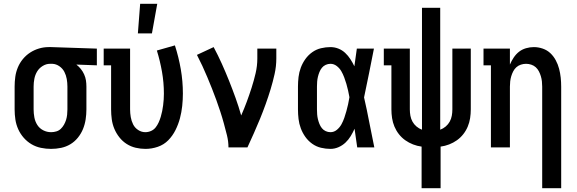

<svg xmlns="http://www.w3.org/2000/svg" viewBox="-20 -776 3040 1011"><path d="M249 8Q222 8 195.5 2.5Q169 -3 146 -16.5Q123 -30 105 -50.5Q87 -71 76 -95.5Q65 -120 61 -146.5Q57 -173 57 -200V-320Q57 -346 60.5 -371.5Q64 -397 74 -421Q84 -445 100.5 -465Q117 -485 138.5 -499Q160 -513 185 -520.5Q210 -528 236 -528H250L490 -520V-432L382 -436Q395 -426 405.5 -413Q416 -400 423 -384.5Q430 -369 432.5 -353Q435 -337 435 -320V-200Q435 -174 431 -147.5Q427 -121 417 -96.5Q407 -72 390 -51Q373 -30 350.5 -16.5Q328 -3 302 2.5Q276 8 249 8ZM249 -80Q263 -80 276.5 -84Q290 -88 300 -97.5Q310 -107 317 -119.5Q324 -132 328 -145Q332 -158 333.5 -172Q335 -186 335 -200V-320Q335 -340 331.5 -360Q328 -380 319 -397.5Q310 -415 293 -427Q276 -439 256 -440H243Q223 -440 204.5 -428.5Q186 -417 175.5 -399.5Q165 -382 161 -361.5Q157 -341 157 -320V-200Q157 -179 161 -157.5Q165 -136 176.5 -118Q188 -100 207.5 -90Q227 -80 249 -80Z M746 8Q720 8 694.5 2Q669 -4 647 -18Q625 -32 608.5 -53Q592 -74 582 -98Q572 -122 568.5 -148Q565 -174 565 -200V-432H526V-520H665V-200Q665 -180 668.5 -159.5Q672 -139 681 -121Q690 -103 707.5 -91.5Q725 -80 745 -80Q761 -80 775.5 -86.5Q790 -93 799.5 -105Q809 -117 815.5 -131.5Q822 -146 826.5 -161Q831 -176 834 -191Q837 -206 839 -221.5Q841 -237 842 -252.5Q843 -268 843 -283Q843 -341 833 -398Q823 -455 806 -510L901 -537Q921 -475 932 -411.5Q943 -348 943 -284Q943 -251 939.5 -218Q936 -185 927.5 -153Q919 -121 904 -91Q889 -61 866 -37.5Q843 -14 811 -3Q779 8 746 8ZM706 -600 718 -756H808L780 -600Z M1183 0Q1183 -32 1175 -64Q1167 -96 1158.5 -127Q1150 -158 1140 -188.5Q1130 -219 1119 -249.5Q1108 -280 1096 -310Q1084 -340 1071.5 -370Q1059 -400 1045.5 -429Q1032 -458 1017 -487L1105 -528Q1128 -485 1148 -440.5Q1168 -396 1186 -351Q1204 -306 1220.5 -260Q1237 -214 1250 -168Q1266 -204 1279.5 -240.5Q1293 -277 1305 -314.5Q1317 -352 1326 -390.5Q1335 -429 1335 -468V-520H1435V-468Q1435 -427 1426 -386.5Q1417 -346 1405 -306.5Q1393 -267 1379 -228Q1365 -189 1349.5 -151Q1334 -113 1317 -75Q1300 -37 1283 0Z M1720 8Q1695 8 1670 2Q1645 -4 1624 -19Q1603 -34 1588 -55Q1573 -76 1564 -100Q1555 -124 1552 -149.5Q1549 -175 1549 -200V-320Q1549 -345 1552 -370.5Q1555 -396 1564 -420Q1573 -444 1588 -465Q1603 -486 1624 -501Q1645 -516 1670 -522Q1695 -528 1720 -528Q1742 -528 1762 -520Q1782 -512 1797.5 -497.5Q1813 -483 1825 -464.5Q1837 -446 1846 -427Q1849 -450 1852.5 -473.5Q1856 -497 1859 -520H1949Q1936 -456 1923.5 -391.5Q1911 -327 1897 -263Q1912 -198 1924.5 -132Q1937 -66 1951 0H1861Q1858 -24 1854 -48.5Q1850 -73 1847 -98Q1838 -78 1826.5 -59Q1815 -40 1799 -25Q1783 -10 1762.5 -1Q1742 8 1720 8ZM1720 -80Q1739 -80 1754 -92.5Q1769 -105 1778 -121.5Q1787 -138 1793 -155.5Q1799 -173 1804 -191Q1809 -209 1813 -227Q1817 -245 1820 -264Q1817 -281 1813 -299Q1809 -317 1804 -334Q1799 -351 1792.5 -368.5Q1786 -386 1777 -401.5Q1768 -417 1753 -428.5Q1738 -440 1720 -440Q1707 -440 1695 -434.5Q1683 -429 1675 -419Q1667 -409 1662 -396.5Q1657 -384 1654 -371.5Q1651 -359 1650 -346Q1649 -333 1649 -320V-200Q1649 -187 1650 -174Q1651 -161 1654 -148.5Q1657 -136 1662 -123.5Q1667 -111 1675 -101Q1683 -91 1695 -85.5Q1707 -80 1720 -80Z M2200 215V-4Q2177 -7 2155 -15.5Q2133 -24 2114 -37.5Q2095 -51 2080.5 -69.5Q2066 -88 2057 -109.5Q2048 -131 2044.5 -154Q2041 -177 2041 -200V-432H2001V-520H2138V-200Q2138 -183 2141 -166.5Q2144 -150 2152 -135.5Q2160 -121 2173 -110Q2186 -99 2202 -93V-735H2298V-93Q2314 -99 2327 -110Q2340 -121 2348 -135.5Q2356 -150 2359 -166.5Q2362 -183 2362 -200V-520H2459V-200Q2459 -177 2455.5 -154Q2452 -131 2443 -109.5Q2434 -88 2419.5 -69.5Q2405 -51 2386 -37.5Q2367 -24 2345 -15.5Q2323 -7 2300 -4V215Z M2835 215V-320Q2835 -334 2833.5 -347.5Q2832 -361 2828 -374.5Q2824 -388 2817.5 -400.5Q2811 -413 2801 -422Q2791 -431 2777.5 -435.5Q2764 -440 2750 -440Q2736 -440 2722.5 -435.5Q2709 -431 2699 -422Q2689 -413 2682.5 -400.5Q2676 -388 2672 -374.5Q2668 -361 2666.5 -347.5Q2665 -334 2665 -320V0H2565V-432H2526V-520H2665V-436Q2673 -455 2685 -473Q2697 -491 2713 -503.5Q2729 -516 2749.5 -522Q2770 -528 2791 -528Q2815 -528 2838 -520Q2861 -512 2878 -496Q2895 -480 2906.5 -458.5Q2918 -437 2924 -414Q2930 -391 2932.5 -367.5Q2935 -344 2935 -320V215Z"/></svg>

Font: Iosevka Curly Slab Semibold
Style: Regular
Weight: 600
Monospace: yes
Designer: Belleve Invis
Foundry: Belleve Invis
Version: Version 22.1.2; ttfautohint (v1.8.4)